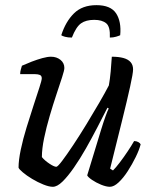

<svg xmlns="http://www.w3.org/2000/svg" viewBox="-20 -718 590 738"><path d="M183 0Q168.4 0 146.6 -8.8Q124.9 -17.5 103.6 -30.3Q82.3 -43.1 67.8 -55.4Q53.3 -67.6 51.3 -73.6Q51.3 -102.2 59.9 -143.1Q68.5 -184 82.2 -228.4Q95.8 -272.9 109 -312.9Q122.2 -353 131.3 -381.2Q140.5 -409.4 140.5 -417Q140.5 -426.8 133.3 -429.9Q126.1 -433 114.4 -433H57.5Q57.5 -442.4 60.3 -451.8Q63 -461.1 64.3 -465.4Q81.1 -473 102 -481.1Q123 -489.1 142.7 -494.6Q162.5 -500 175.8 -500Q197.4 -500 212.4 -488Q227.4 -475.9 227.4 -456.6Q227.4 -448 218.6 -420.9Q209.9 -393.7 196.8 -354.7Q183.7 -315.6 171 -272.1Q158.2 -228.6 149.6 -187.3Q141 -146 141 -114.2Q151.7 -101 169.8 -89Q187.9 -76.9 196.5 -76.9Q201.7 -76.9 219.3 -100.2Q236.9 -123.5 261.6 -160.7Q286.4 -198 312.6 -241Q338.8 -284 361.8 -323.6Q384.7 -363.1 398.4 -389.7Q402.6 -412.3 405.5 -443.5Q408.3 -474.6 409.8 -500Q436 -500 454.2 -495.1Q472.5 -490.1 482 -479.2Q491.5 -468.3 491.5 -451.3Q491.5 -436.1 480.1 -384.7Q468.8 -333.2 448.9 -253.2Q429.1 -173.1 403.3 -69.8L414.3 -62.8Q424.9 -73.1 440.4 -93.5Q455.9 -113.8 471.1 -136.7Q486.3 -159.6 495.5 -175.8Q504.3 -175.8 511.4 -172Q518.4 -168.2 520.6 -163.2Q515.2 -142 501.7 -114.4Q488.2 -86.8 471.2 -60.4Q454.2 -34 436 -17Q417.9 0 402.3 0Q388.5 0 368.7 -8Q349 -16.1 333.6 -26.6Q318.2 -37.2 315.2 -44L369.3 -221.6Q377.7 -249 385.6 -270.9Q393.5 -292.9 398 -301L393 -304Q375.7 -270 354.5 -229Q333.3 -188 310.3 -147.5Q287.3 -107 264 -73.5Q240.7 -40 220.2 -20Q199.7 0 183 0ZM256.3 -573.6Q241 -573.6 230 -576.6Q219 -579.6 215.5 -582.6Q232.2 -634.9 264.3 -666.6Q296.3 -698.2 350.6 -698.2Q405.5 -698.2 426.3 -666.6Q447 -634.9 442 -582.6Q437.6 -580.4 426.5 -577Q415.5 -573.6 402.2 -573.6Q404.2 -615.4 388.2 -628.5Q372.2 -641.7 342.3 -641.7Q310.4 -641.7 291.4 -628.2Q272.3 -614.6 256.3 -573.6Z"/></svg>

Font: Texturina Medium
Style: Italic
Weight: 500
Italic angle: -11°
Designer: Guillermo Torres Carreño
Foundry: Omnibus-Type
Version: Version 1.002